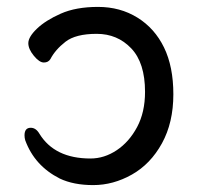

<svg xmlns="http://www.w3.org/2000/svg" viewBox="-20 -512 570 556"><path d="M250 24Q193 24 153 5Q80 -32 53 -106Q51 -113 51 -120Q51 -142 69 -142Q84 -142 94 -125Q138 -53 242 -53Q282 -53 318 -77Q354 -101 377 -144Q400 -187 400 -246Q400 -330 360 -372Q320 -414 260 -414Q199 -414 169.5 -391Q140 -368 126 -341Q120 -331 107 -331Q94 -331 78 -350.5Q62 -370 62 -387Q62 -405 87 -429Q112 -453 156 -472.5Q200 -492 264 -492Q328 -492 378 -461Q428 -430 455 -374.5Q482 -319 482 -239Q482 -157 449 -97Q416 -37 362 -6.5Q308 24 250 24Z"/></svg>

Font: LXGW WenKai Lite
Style: Bold
Weight: 700
Designer: LXGW / Fontworks Inc.
Foundry: LXGW / Fontworks Inc.
Version: Version 1.330;April 28, 2024